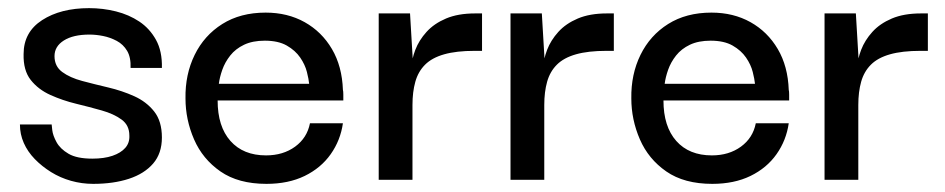

<svg xmlns="http://www.w3.org/2000/svg" viewBox="-20 -442 2322 472"><path d="M209 10Q181 10 154.5 2.5Q128 -5 105.5 -19Q83 -33 65.5 -51Q48 -69 38.5 -90.5Q29 -112 29 -136H107Q107 -135 108.5 -122Q110 -109 119 -92.5Q128 -76 148.5 -64Q169 -52 207 -52Q236 -52 256.5 -59Q277 -66 288 -78.5Q299 -91 298 -109Q298 -134 279 -148Q260 -162 230 -170.5Q200 -179 167 -187Q134 -195 104 -208.5Q74 -222 55.5 -245.5Q37 -269 38 -309Q38 -363 83.5 -392.5Q129 -422 199 -422Q233 -422 265 -414Q297 -406 322.5 -389Q348 -372 363.5 -344Q379 -316 378 -275H301Q302 -301 292.5 -317Q283 -333 267 -341.5Q251 -350 233.5 -353.5Q216 -357 200 -357Q160 -357 137 -342.5Q114 -328 114 -304Q114 -279 133 -265Q152 -251 182 -243Q212 -235 246 -227Q280 -219 310 -205.5Q340 -192 359 -168Q378 -144 378 -104Q378 -65 356.5 -40Q335 -15 297 -2.5Q259 10 209 10Z M635 10Q566 10 522 -20.5Q478 -51 457 -99.5Q436 -148 436 -200Q435 -259 458.5 -307Q482 -355 526.5 -383Q571 -411 633 -411Q687 -411 729 -387.5Q771 -364 796 -321.5Q821 -279 823 -221Q824 -218 824 -209.5Q824 -201 824 -195H515Q515 -131 546.5 -95.5Q578 -60 634 -60Q676 -60 705.5 -81.5Q735 -103 742 -139H823Q817 -97 793 -63Q769 -29 729 -9.5Q689 10 635 10ZM518 -236H740Q739 -247 734.5 -265Q730 -283 718 -300.5Q706 -318 685 -330Q664 -342 631 -342Q601 -342 580 -332Q559 -322 546 -305.5Q533 -289 526.5 -270.5Q520 -252 518 -236Z M911 0V-409H988L995 -291L994 -203V0ZM994 -184 991 -274Q992 -296 1001 -319.5Q1010 -343 1028.5 -363.5Q1047 -384 1076.5 -396.5Q1106 -409 1148 -409H1165V-317H1147Q1102 -317 1072 -308.5Q1042 -300 1025 -283Q1008 -266 1001 -241Q994 -216 994 -184Z M1235 0V-409H1312L1319 -291L1318 -203V0ZM1318 -184 1315 -274Q1316 -296 1325 -319.5Q1334 -343 1352.5 -363.5Q1371 -384 1400.5 -396.5Q1430 -409 1472 -409H1489V-317H1471Q1426 -317 1396 -308.5Q1366 -300 1349 -283Q1332 -266 1325 -241Q1318 -216 1318 -184Z M1731 10Q1662 10 1618 -20.5Q1574 -51 1553 -99.5Q1532 -148 1532 -200Q1531 -259 1554.5 -307Q1578 -355 1622.5 -383Q1667 -411 1729 -411Q1783 -411 1825 -387.5Q1867 -364 1892 -321.5Q1917 -279 1919 -221Q1920 -218 1920 -209.5Q1920 -201 1920 -195H1611Q1611 -131 1642.5 -95.5Q1674 -60 1730 -60Q1772 -60 1801.5 -81.5Q1831 -103 1838 -139H1919Q1913 -97 1889 -63Q1865 -29 1825 -9.5Q1785 10 1731 10ZM1614 -236H1836Q1835 -247 1830.5 -265Q1826 -283 1814 -300.5Q1802 -318 1781 -330Q1760 -342 1727 -342Q1697 -342 1676 -332Q1655 -322 1642 -305.5Q1629 -289 1622.5 -270.5Q1616 -252 1614 -236Z M2007 0V-409H2084L2091 -291L2090 -203V0ZM2090 -184 2087 -274Q2088 -296 2097 -319.5Q2106 -343 2124.5 -363.5Q2143 -384 2172.5 -396.5Q2202 -409 2244 -409H2261V-317H2243Q2198 -317 2168 -308.5Q2138 -300 2121 -283Q2104 -266 2097 -241Q2090 -216 2090 -184Z"/></svg>

Font: Darker Grotesque Light SemiBold
Style: Regular
Weight: 600
Version: Version 1.000;gftools[0.9.28]